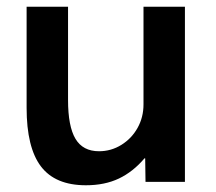

<svg xmlns="http://www.w3.org/2000/svg" viewBox="-20 -540 642 570"><path d="M235 10Q144 10 101.5 -46Q59 -102 59 -220V-520H182V-243Q182 -165 204 -128Q226 -91 274 -91Q310 -91 340.5 -110Q371 -129 388.5 -160.5Q406 -192 406 -230V-520H529V0H412L411 -70H409Q375 -30 333 -10Q291 10 235 10Z"/></svg>

Font: M PLUS 2 SemiBold
Style: Regular
Weight: 600
Designer: Coji Morishita
Foundry: UNDERFOREST DESIGN
Version: Version 1.001